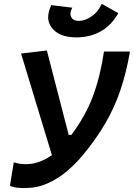

<svg xmlns="http://www.w3.org/2000/svg" viewBox="-20 -958 689 988"><path d="M106.4 9.8Q83.5 9.8 63.7 7.3Q43.9 4.9 31.2 -2.4L50.8 -122.6Q63 -119.1 76.4 -116.2Q89.8 -113.3 114.3 -113.3Q150.4 -113.3 183.8 -126Q217.3 -138.7 247.1 -159.7L88.4 -682.6L221.2 -698.2L333.5 -263.7H347.2Q419.9 -360.8 458 -462.6Q496.1 -564.5 515.1 -692.9H648.9Q629.9 -583.5 599.6 -494.1Q569.3 -404.8 522.9 -325Q476.6 -245.1 409.2 -163.1Q370.6 -116.2 324.2 -76.9Q277.8 -37.6 223.6 -13.9Q169.4 9.8 106.4 9.8ZM375.5 -765.6Q300.3 -765.6 262.7 -798.3Q225.1 -831.1 228 -877Q230.5 -901.4 243.7 -931.6L352.1 -918.5Q347.2 -909.2 345.5 -904.1Q343.8 -898.9 342.8 -892.1Q341.3 -875.5 351.1 -863Q360.8 -850.6 386.7 -850.6Q416 -850.6 449 -872.3Q481.9 -894 498.5 -928.7L503.4 -938.5L588.9 -890.1L581.5 -878.4Q553.2 -833 517.6 -808.6Q481.9 -784.2 445.1 -774.9Q408.2 -765.6 375.5 -765.6Z"/></svg>

Font: CaskaydiaCove NFP
Style: Bold Italic
Weight: 700
Italic angle: -10°
Designer: Aaron Bell
Foundry: Saja Typeworks
Version: Version 2111.001; VTT 6.35;Nerd Fonts 3.1.1